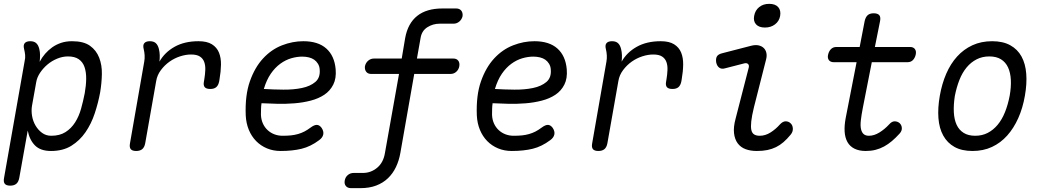

<svg xmlns="http://www.w3.org/2000/svg" viewBox="-32 -774 5452 997"><path d="M174 -453Q186 -476 202.5 -495Q219 -514 239.5 -528.5Q260 -543 285.5 -551.5Q311 -560 342 -560Q402 -560 435 -536.5Q468 -513 483 -474.5Q498 -436 497 -389Q496 -342 488 -294Q478 -240 460 -185.5Q442 -131 412 -87.5Q382 -44 338.5 -17Q295 10 233 10Q178 10 149.5 -19Q121 -48 112 -96L68 150Q64 171 52.5 180.5Q41 190 21 190Q1 190 -7 180.5Q-15 171 -11 150L96 -457Q100 -473 98.5 -488.5Q97 -504 93 -520Q88 -540 96.5 -550Q105 -560 125 -560Q145 -560 156 -550Q167 -540 172 -520Q176 -504 176 -487Q176 -470 174 -453ZM321 -481Q293 -481 265 -469.5Q237 -458 214.5 -439Q192 -420 176 -396Q160 -372 156 -347L134 -224Q130 -199 134.5 -172Q139 -145 152.5 -122Q166 -99 186.5 -84Q207 -69 234 -69Q278 -69 308 -88Q338 -107 358 -138.5Q378 -170 389 -209.5Q400 -249 408 -290Q415 -329 415.5 -364Q416 -399 407 -425.5Q398 -452 377 -466.5Q356 -481 321 -481Z M675 10Q655 10 647 0.5Q639 -9 643 -30L717 -454Q720 -470 719 -487Q718 -504 714 -520Q709 -540 717.5 -550Q726 -560 746 -560Q766 -560 777 -550Q788 -540 793 -520Q797 -504 797.5 -487.5Q798 -471 796 -454Q823 -502 874.5 -531Q926 -560 999 -560Q1043 -560 1068.5 -544Q1094 -528 1105 -501Q1116 -474 1115.5 -438.5Q1115 -403 1108 -363L1106 -351Q1102 -331 1091 -321.5Q1080 -312 1060 -312Q1039 -312 1031 -321.5Q1023 -331 1027 -351L1029 -363Q1033 -387 1034 -410.5Q1035 -434 1028.5 -452Q1022 -470 1006 -480.5Q990 -491 960 -491Q933 -491 903.5 -481.5Q874 -472 848.5 -454Q823 -436 803.5 -410Q784 -384 779 -353L722 -30Q718 -9 706.5 0.5Q695 10 675 10Z M1638 -110Q1650 -92 1646.5 -75.5Q1643 -59 1625 -46Q1581 -13 1534 -1.5Q1487 10 1425 10Q1387 10 1354.5 -3.5Q1322 -17 1298 -41.5Q1274 -66 1260 -100Q1246 -134 1244 -175Q1240 -279 1265.5 -351.5Q1291 -424 1334 -470.5Q1377 -517 1432 -538.5Q1487 -560 1543 -560Q1620 -560 1662.5 -522Q1705 -484 1711 -414Q1715 -367 1698.5 -334.5Q1682 -302 1652 -282Q1622 -262 1581.5 -251.5Q1541 -241 1497 -237.5Q1453 -234 1408.5 -235Q1364 -236 1326 -238Q1324 -225 1323.5 -210Q1323 -195 1323 -178Q1324 -153 1333 -133Q1342 -113 1357.5 -98.5Q1373 -84 1393 -76.5Q1413 -69 1435 -69Q1460 -69 1479 -71Q1498 -73 1515.5 -78Q1533 -83 1548.5 -91Q1564 -99 1580 -111Q1600 -126 1613.5 -125.5Q1627 -125 1638 -110ZM1338 -312Q1387 -309 1439.5 -308.5Q1492 -308 1535.5 -317Q1579 -326 1605.5 -348.5Q1632 -371 1628 -414Q1627 -430 1619 -443Q1611 -456 1599.5 -464Q1588 -472 1572 -476Q1556 -480 1537 -480Q1510 -480 1480.5 -471.5Q1451 -463 1423.5 -443Q1396 -423 1374 -391Q1352 -359 1338 -312Z M2322 -470Q2339 -470 2347.5 -459Q2356 -448 2353 -430Q2350 -413 2337.5 -401.5Q2325 -390 2307 -390H2119L2047 20Q2040 60 2024 93.5Q2008 127 1982.5 151.5Q1957 176 1921.5 189.5Q1886 203 1839 203H1791Q1773 203 1764 192Q1755 181 1758 164Q1761 146 1774 135Q1787 124 1805 124H1853Q1894 124 1926.5 97Q1959 70 1967 20L2040 -390H1896Q1878 -390 1869.5 -401.5Q1861 -413 1863 -430Q1867 -448 1880 -459Q1893 -470 1910 -470H2054L2072 -577Q2086 -653 2134.5 -691.5Q2183 -730 2265 -730H2337Q2354 -730 2363 -719Q2372 -708 2370 -690Q2366 -673 2353 -662Q2340 -651 2323 -651H2251Q2216 -651 2187 -632.5Q2158 -614 2152 -577L2133 -470Z M2838 -110Q2850 -92 2846.5 -75.5Q2843 -59 2825 -46Q2781 -13 2734 -1.5Q2687 10 2625 10Q2587 10 2554.5 -3.5Q2522 -17 2498 -41.5Q2474 -66 2460 -100Q2446 -134 2444 -175Q2440 -279 2465.5 -351.5Q2491 -424 2534 -470.5Q2577 -517 2632 -538.5Q2687 -560 2743 -560Q2820 -560 2862.5 -522Q2905 -484 2911 -414Q2915 -367 2898.5 -334.5Q2882 -302 2852 -282Q2822 -262 2781.5 -251.5Q2741 -241 2697 -237.5Q2653 -234 2608.5 -235Q2564 -236 2526 -238Q2524 -225 2523.5 -210Q2523 -195 2523 -178Q2524 -153 2533 -133Q2542 -113 2557.5 -98.5Q2573 -84 2593 -76.5Q2613 -69 2635 -69Q2660 -69 2679 -71Q2698 -73 2715.5 -78Q2733 -83 2748.5 -91Q2764 -99 2780 -111Q2800 -126 2813.5 -125.5Q2827 -125 2838 -110ZM2538 -312Q2587 -309 2639.5 -308.5Q2692 -308 2735.5 -317Q2779 -326 2805.5 -348.5Q2832 -371 2828 -414Q2827 -430 2819 -443Q2811 -456 2799.5 -464Q2788 -472 2772 -476Q2756 -480 2737 -480Q2710 -480 2680.5 -471.5Q2651 -463 2623.5 -443Q2596 -423 2574 -391Q2552 -359 2538 -312Z M3075 10Q3055 10 3047 0.5Q3039 -9 3043 -30L3117 -454Q3120 -470 3119 -487Q3118 -504 3114 -520Q3109 -540 3117.5 -550Q3126 -560 3146 -560Q3166 -560 3177 -550Q3188 -540 3193 -520Q3197 -504 3197.5 -487.5Q3198 -471 3196 -454Q3223 -502 3274.5 -531Q3326 -560 3399 -560Q3443 -560 3468.5 -544Q3494 -528 3505 -501Q3516 -474 3515.5 -438.5Q3515 -403 3508 -363L3506 -351Q3502 -331 3491 -321.5Q3480 -312 3460 -312Q3439 -312 3431 -321.5Q3423 -331 3427 -351L3429 -363Q3433 -387 3434 -410.5Q3435 -434 3428.5 -452Q3422 -470 3406 -480.5Q3390 -491 3360 -491Q3333 -491 3303.5 -481.5Q3274 -472 3248.5 -454Q3223 -436 3203.5 -410Q3184 -384 3179 -353L3122 -30Q3118 -9 3106.5 0.5Q3095 10 3075 10Z M3732 -419Q3715 -414 3703 -422.5Q3691 -431 3687 -450Q3684 -470 3691 -481.5Q3698 -493 3720 -498L3867 -536Q3890 -542 3906.5 -538.5Q3923 -535 3933.5 -525Q3944 -515 3947.5 -499.5Q3951 -484 3946 -465L3883 -217Q3872 -172 3869 -143.5Q3866 -115 3869.5 -99Q3873 -83 3884 -76Q3895 -69 3913 -69Q3942 -69 3969 -86Q3996 -103 4018 -128Q4033 -144 4047.5 -144Q4062 -144 4072 -135Q4084 -125 4085 -107Q4086 -89 4073 -74Q4055 -52 4036.5 -36Q4018 -20 3997.5 -10Q3977 0 3953 5Q3929 10 3898 10Q3865 10 3839.5 0.5Q3814 -9 3798.5 -30Q3783 -51 3779.5 -83Q3776 -115 3788 -159L3856 -423Q3859 -436 3852 -442Q3845 -448 3833 -445ZM3940 -631Q3909 -631 3894 -647.5Q3879 -664 3884 -691Q3889 -720 3910 -737Q3931 -754 3962 -754Q3994 -754 4009 -737Q4024 -720 4019 -691Q4014 -664 3992.5 -647.5Q3971 -631 3940 -631Z M4694 -530Q4711 -530 4719 -519Q4727 -508 4723 -490Q4719 -473 4708.5 -462Q4698 -451 4680 -451H4495L4449 -217Q4441 -176 4438 -148.5Q4435 -121 4439 -103.5Q4443 -86 4453 -77.5Q4463 -69 4480 -69Q4507 -69 4534.5 -86Q4562 -103 4585 -128Q4599 -144 4613.5 -144Q4628 -144 4639 -135Q4650 -125 4651 -109.5Q4652 -94 4639 -80Q4619 -58 4599.5 -41.5Q4580 -25 4559 -13.5Q4538 -2 4514.5 4Q4491 10 4464 10Q4429 10 4405 -2Q4381 -14 4368.5 -36.5Q4356 -59 4354 -90Q4352 -121 4359 -159L4416 -451H4298Q4280 -451 4272 -462Q4264 -473 4268 -490Q4272 -508 4283 -519Q4294 -530 4311 -530H4432L4458 -665Q4463 -686 4474 -695.5Q4485 -705 4505 -705Q4525 -705 4533.5 -695.5Q4542 -686 4538 -665L4511 -530Z M5018 10Q4962 10 4924.5 -11Q4887 -32 4866 -70Q4845 -108 4841 -160.5Q4837 -213 4848 -276Q4859 -339 4881.5 -391Q4904 -443 4938 -480.5Q4972 -518 5017.5 -539Q5063 -560 5120 -560Q5176 -560 5214 -539Q5252 -518 5272.5 -480.5Q5293 -443 5297 -391Q5301 -339 5290 -277Q5279 -213 5255.5 -160.5Q5232 -108 5198 -70Q5164 -32 5119 -11Q5074 10 5018 10ZM5032 -69Q5068 -69 5097 -84Q5126 -99 5148.5 -126Q5171 -153 5186.5 -191.5Q5202 -230 5211 -277Q5219 -322 5217 -359.5Q5215 -397 5202.5 -424Q5190 -451 5166 -466Q5142 -481 5105 -481Q5069 -481 5039.5 -466Q5010 -451 4987.5 -424Q4965 -397 4950 -359Q4935 -321 4926 -275Q4919 -229 4921 -191Q4923 -153 4935.5 -126Q4948 -99 4972 -84Q4996 -69 5032 -69Z"/></svg>

Font: Maple Mono NL Light
Style: Italic
Weight: 300
Italic angle: -10°
Monospace: yes
Designer: subframe7536
Version: Version 7.000